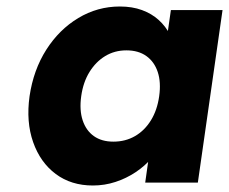

<svg xmlns="http://www.w3.org/2000/svg" viewBox="-20 -562 705 591"><path d="M266 9Q199 9 151.5 -26.5Q104 -62 82 -124.5Q60 -187 71 -266Q83 -347 122.5 -409Q162 -471 221 -506.5Q280 -542 349 -542Q387 -542 417 -531Q447 -520 468.5 -500.5Q490 -481 503 -455.5Q516 -430 520 -401L488 -405L506 -531H665L589 0H427L445 -128L481 -129Q469 -101 447.5 -76Q426 -51 397.5 -32Q369 -13 335.5 -2Q302 9 266 9ZM329 -126Q366 -126 395.5 -143Q425 -160 444.5 -191.5Q464 -223 470 -266Q476 -309 465.5 -340.5Q455 -372 430.5 -389.5Q406 -407 369 -407Q333 -407 304 -389.5Q275 -372 255.5 -340.5Q236 -309 230 -266Q224 -223 234.5 -191.5Q245 -160 269 -143Q293 -126 329 -126Z"/></svg>

Font: Lexend
Style: Bold Italic
Weight: 700
Italic angle: -8.13011°
Designer: Bonnie Shaver-Troup, Thomas Jockin
Foundry: Lexend
Version: Version 1.007